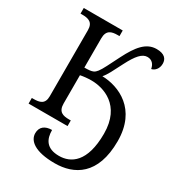

<svg xmlns="http://www.w3.org/2000/svg" viewBox="-223 -856 1141 1242"><g transform="rotate(30 347.0 -235.0)"><path d="M377 250C521 250 659 175 659 -77C659 -316 488 -389 363 -392C387 -419 405 -458 441 -528C482 -608 515 -646 554 -646C590 -646 608 -620 613 -590C638 -595 661 -619 661 -657C661 -693 639 -720 580 -720C502 -720 453 -657 402 -557C365 -484 341 -433 324 -412C307 -391 297 -382 234 -382V-600C234 -663 271 -672 316 -672H329V-714H38V-672H51C95 -672 133 -663 133 -604V-109C133 -50 95 -42 51 -42H38V0H329V-42H316C271 -42 234 -51 234 -114V-325C259 -330 287 -333 316 -333C405 -333 558 -288 558 -75C558 138 465 195 377 195C282 195 255 140 255 72C203 72 171 97 171 144C171 200 228 250 377 250Z"/></g></svg>

Font: Noto Serif
Style: Regular
Weight: 400
Designer: Monotype Design Team
Foundry: Monotype Imaging Inc.
Version: Version 2.015